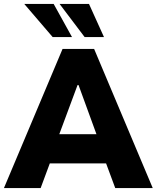

<svg xmlns="http://www.w3.org/2000/svg" viewBox="-22 -953 794 973"><path d="M-2 0 295 -705H455L752 0H562L490 -194L559 -125H187L256 -194L184 0ZM371 -522 264 -234 244 -273H501L481 -234L376 -522ZM407 -765 280 -933H429L505 -765ZM245 -765 101 -933H250L343 -765Z"/></svg>

Font: Nunito Sans 7pt SemiCondensed Black
Style: Regular
Weight: 900
Width: 4
Designer: Vernon Adams
Foundry: Vernon Adams
Version: Version 3.101;gftools[0.9.27]